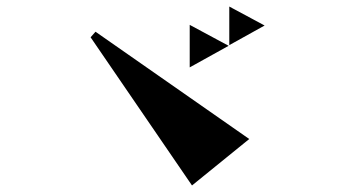

<svg xmlns="http://www.w3.org/2000/svg" viewBox="-20 -659 1040 587"><path d="M257 -545 272 -562 742 -234 567 -92ZM560 -583 679 -519 560 -453ZM681 -639 789 -581 681 -521Z"/></svg>

Font: Tiejili SC
Style: Regular
Weight: 400
Designer: Buernia
Foundry: Ershou Xiaoxi Press
Version: Version 1.100